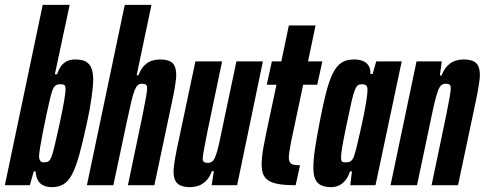

<svg xmlns="http://www.w3.org/2000/svg" viewBox="-37 -763 1997 791"><path d="M177 8Q158 8 143 1.5Q128 -5 119.5 -19.5Q111 -34 110 -57H102L86 0H-17L139 -743H250L189 -457H198Q204 -475 213 -488.5Q222 -502 237 -510Q252 -518 273 -518Q300 -518 316 -509.5Q332 -501 339.5 -482.5Q347 -464 347 -433Q347 -412 340.5 -363.5Q334 -315 321 -256Q304 -177 289.5 -125Q275 -73 259.5 -44Q244 -15 224 -3.5Q204 8 177 8ZM144 -94Q155 -94 162 -98Q169 -102 175 -117Q181 -132 188.5 -164.5Q196 -197 209 -255Q222 -316 227.5 -349Q233 -382 233 -397Q233 -406 230.5 -410Q228 -414 223 -415Q218 -416 211 -416Q204 -416 198 -414Q192 -412 187 -406Q182 -400 178 -388Q175 -380 168.5 -353.5Q162 -327 154.5 -291.5Q147 -256 140 -220.5Q133 -185 128.5 -157.5Q124 -130 124 -119Q124 -108 128.5 -101Q133 -94 144 -94Z M321 0 477 -743H587L526 -453H533Q544 -480 558.5 -494Q573 -508 589 -513Q605 -518 621 -518Q646 -518 661 -511.5Q676 -505 682.5 -490.5Q689 -476 689 -452Q689 -442 685.5 -418Q682 -394 676 -364L599 0H490L550 -287Q560 -337 564.5 -362.5Q569 -388 569 -399Q569 -411 564 -414.5Q559 -418 547 -418Q538 -418 531.5 -413Q525 -408 518.5 -393Q512 -378 504.5 -347Q497 -316 486 -264L430 0Z M747 8Q723 8 707.5 1.5Q692 -5 685 -19.5Q678 -34 678 -58Q678 -69 681.5 -92.5Q685 -116 691 -146L768 -510H878L818 -223Q808 -173 803.5 -148Q799 -123 798 -111Q798 -103 800.5 -99Q803 -95 808 -93.5Q813 -92 820 -92Q830 -92 837.5 -98Q845 -104 851.5 -121Q858 -138 865.5 -171Q873 -204 884 -259L937 -510H1046L940 0H835L844 -58H836Q826 -31 810.5 -16.5Q795 -2 778.5 3Q762 8 747 8Z M1181 0Q1139 0 1112 -4.5Q1085 -9 1069.5 -19Q1054 -29 1047.5 -45Q1041 -61 1041 -86Q1041 -102 1043 -120.5Q1045 -139 1049.5 -162.5Q1054 -186 1060 -216L1102 -414H1062L1083 -510H1122L1153 -658H1263L1232 -510H1291L1270 -414H1212L1162 -178Q1160 -166 1158 -154.5Q1156 -143 1154.5 -133Q1153 -123 1153 -115Q1153 -102 1157.5 -94.5Q1162 -87 1172 -84.5Q1182 -82 1199 -82Z M1328 8Q1303 8 1286.5 0.5Q1270 -7 1262 -24.5Q1254 -42 1254 -72Q1254 -104 1260.5 -148.5Q1267 -193 1279 -255Q1293 -329 1306 -379.5Q1319 -430 1334 -460.5Q1349 -491 1369.5 -504.5Q1390 -518 1420 -518Q1446 -518 1461 -510.5Q1476 -503 1483 -490Q1490 -477 1489 -458H1498L1513 -510H1618L1510 0H1406L1413 -57H1405Q1397 -33 1384.5 -18.5Q1372 -4 1357.5 2Q1343 8 1328 8ZM1388 -94Q1397 -94 1403.5 -96.5Q1410 -99 1415.5 -107Q1421 -115 1425 -131Q1429 -143 1435 -169Q1441 -195 1448.5 -227.5Q1456 -260 1462.5 -293Q1469 -326 1473 -352.5Q1477 -379 1477 -392Q1477 -407 1471 -411.5Q1465 -416 1455 -416Q1445 -416 1438.5 -412.5Q1432 -409 1425.5 -393.5Q1419 -378 1411.5 -345.5Q1404 -313 1392 -255Q1379 -193 1373.5 -161Q1368 -129 1368 -115Q1368 -105 1370 -100.5Q1372 -96 1377 -95Q1382 -94 1388 -94Z M1572 0 1679 -510H1783L1775 -452H1782Q1793 -479 1808 -493.5Q1823 -508 1839.5 -513Q1856 -518 1872 -518Q1897 -518 1912 -511.5Q1927 -505 1933.5 -490.5Q1940 -476 1940 -452Q1940 -442 1936.5 -418Q1933 -394 1927 -364L1850 0H1741L1801 -287Q1811 -337 1815.5 -362.5Q1820 -388 1820 -399Q1820 -407 1818 -411Q1816 -415 1811 -416.5Q1806 -418 1798 -418Q1788 -418 1781 -412Q1774 -406 1767.5 -389Q1761 -372 1753 -339Q1745 -306 1734 -251L1681 0Z"/></svg>

Font: Saira UltraCondensed ExtraBold
Style: Italic
Weight: 800
Width: 1
Italic angle: -12°
Designer: Hector Gatti with collaboration of the Omnibus-Type team
Foundry: Omnibus-Type
Version: Version 1.101